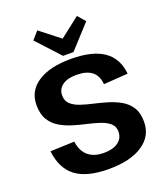

<svg xmlns="http://www.w3.org/2000/svg" viewBox="-168 -1061 1024 1183"><g transform="rotate(-20 344.0 -469.0)"><path d="M341 8Q198 8 125 -47Q52 -102 39 -218L197 -224Q205 -161 243 -128.5Q281 -96 347 -96Q406 -96 440 -121Q474 -146 474 -189Q474 -223 451 -243.5Q428 -264 391 -276.5Q354 -289 309 -299Q264 -309 219.5 -322.5Q175 -336 137.5 -358.5Q100 -381 77.5 -418.5Q55 -456 55 -514Q55 -607 133 -658.5Q211 -710 351 -710Q491 -710 565 -659Q639 -608 649 -505L490 -494Q485 -551 450 -578.5Q415 -606 348 -606Q290 -606 257 -582Q224 -558 224 -516Q224 -480 247 -459Q270 -438 307 -425.5Q344 -413 389 -403Q434 -393 478.5 -379.5Q523 -366 560.5 -344Q598 -322 620.5 -286Q643 -250 643 -192Q643 -99 563 -45.5Q483 8 341 8ZM520 -896 381 -744H313L173 -896L217 -946L391 -810H302L477 -946Z"/></g></svg>

Font: Pathway Extreme 72pt
Style: Bold
Weight: 700
Designer: Eduardo Rodriguez Tunni
Foundry: Eduardo Rodriguez Tunni
Version: Version 1.001;gftools[0.9.26]